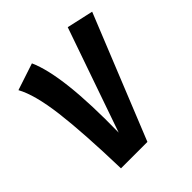

<svg xmlns="http://www.w3.org/2000/svg" viewBox="-154 -650 757 757"><g transform="rotate(-45 224.5 -271.0)"><path d="M137.2 -541Q191.4 -420.4 186 -106L337.9 -542L449.2 -517.1L240.2 0H92.8Q87.4 -204.6 72.3 -325.2Q57.1 -445.8 24.9 -503.9Z"/></g></svg>

Font: Fira Sans Compressed Medium
Style: Italic
Weight: 500
Width: 3
Italic angle: -8°
Designer: Carrois Corporate & Edenspiekermann AG
Foundry: Carrois Corporate GbR & Edenspiekermann AG
Version: Version 4.203;PS 004.203;hotconv 1.0.88;makeotf.lib2.5.64775